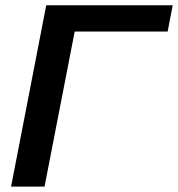

<svg xmlns="http://www.w3.org/2000/svg" viewBox="-20 -708 675 728"><path d="M263.2 -588.4 148.9 -0.5H22L155.3 -688H634.8L615.7 -588.4Z"/></svg>

Font: Arimo SemiBold
Style: Italic
Weight: 600
Italic angle: -12°
Version: Version 1.33